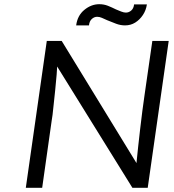

<svg xmlns="http://www.w3.org/2000/svg" viewBox="-20 -895 827 915"><path d="M103 0 203 -700H274L645 -94L629 -76Q628 -92 631 -124Q634 -156 638.5 -196.5Q643 -237 648 -281Q653 -325 658.5 -367Q664 -409 669 -443L706 -700H784L684 0H611L240 -598L255 -619Q253 -579 250 -540Q247 -501 243 -465Q239 -429 236 -399Q233 -369 230.5 -348Q228 -327 226 -318L181 0ZM576 -774Q554 -774 533 -782Q512 -790 490 -799Q477 -805 465.5 -810Q454 -815 443 -815Q429 -815 417.5 -804.5Q406 -794 404 -774H343Q349 -821 382 -848Q415 -875 453 -875Q475 -875 494 -867.5Q513 -860 533 -850Q545 -845 557.5 -840Q570 -835 580 -835Q594 -835 605.5 -845Q617 -855 619 -874H680Q676 -846 661 -823.5Q646 -801 624.5 -787.5Q603 -774 576 -774Z"/></svg>

Font: Lexend Light
Style: Italic
Weight: 300
Italic angle: -8.13011°
Designer: Bonnie Shaver-Troup, Thomas Jockin
Foundry: Lexend
Version: Version 1.007